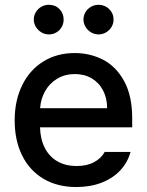

<svg xmlns="http://www.w3.org/2000/svg" viewBox="-20 -754 601 785"><path d="M40 -261.7Q40 -342.8 70.6 -405.3Q101.1 -467.8 156.7 -502.4Q212.4 -537.1 285.2 -537.1Q349.1 -537.1 402.3 -509.3Q455.6 -481.4 488 -421.6Q520.5 -361.8 520.5 -270.5V-233.4H143.6Q145 -184.1 163.8 -148.2Q182.6 -112.3 215.8 -93.8Q249 -75.2 293 -75.2Q335.4 -75.2 364.7 -91.1Q394 -106.9 408.2 -132.8H513.7Q502 -89.8 471.7 -57.4Q441.4 -24.9 395.3 -7.1Q349.1 10.7 292 10.7Q214.8 10.7 158 -22.9Q101.1 -56.6 70.6 -118.2Q40 -179.7 40 -261.7ZM418 -311.5Q418 -352.1 401.6 -383.8Q385.3 -415.5 355.5 -433.3Q325.7 -451.2 286.1 -451.2Q245.6 -451.2 214.1 -432.4Q182.6 -413.6 164.6 -381.6Q146.5 -349.6 144 -311.5ZM118.2 -673.8Q118.2 -690.4 126.5 -704.3Q134.8 -718.3 148.9 -726.3Q163.1 -734.4 179.7 -734.4Q206.1 -734.4 223.1 -717Q240.2 -699.7 240.2 -673.8Q240.2 -657.7 232.4 -643.8Q224.6 -629.9 210.7 -621.6Q196.8 -613.3 179.7 -613.3Q163.6 -613.3 149.4 -621.6Q135.3 -629.9 126.7 -644Q118.2 -658.2 118.2 -673.8ZM321.3 -673.8Q321.3 -690.4 329.6 -704.3Q337.9 -718.3 352.1 -726.3Q366.2 -734.4 382.8 -734.4Q408.7 -734.4 426.5 -716.8Q444.3 -699.2 444.3 -673.8Q444.3 -657.7 436 -643.8Q427.7 -629.9 413.6 -621.6Q399.4 -613.3 382.8 -613.3Q366.7 -613.3 352.5 -621.6Q338.4 -629.9 329.8 -644Q321.3 -658.2 321.3 -673.8Z"/></svg>

Font: Pretendard Std Medium
Style: Regular
Weight: 500
Designer: Base glyphs from Inter by Rasmus Andersson; Hangeul glyphs from Noto Sans CJK(Source Han Sans) by Jang Soo-young and Kan
Foundry: Kil Hyung-jin
Version: Version 1.309